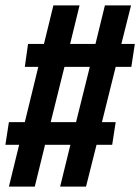

<svg xmlns="http://www.w3.org/2000/svg" viewBox="-24 -692 520 712"><path d="M463 -444H405L354 -239H405L392 -155H334L295 0H199L237 -155H143L105 0H9L47 -155H-4L9 -239H68L118 -444H68L80 -529H139L174 -672H271L236 -529H330L365 -672H462L426 -529H476ZM258 -239 309 -444H215L164 -239Z"/></svg>

Font: Fira Sans Extra Condensed Medium
Style: Italic
Weight: 500
Width: 3
Italic angle: -8°
Designer: Carrois Corporate & Edenspiekermann AG
Foundry: Carrois Corporate GbR & Edenspiekermann AG
Version: Version 4.203